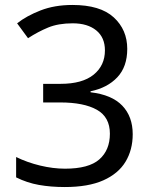

<svg xmlns="http://www.w3.org/2000/svg" viewBox="-20 -744 612 774"><path d="M493 -547Q493 -475 453 -432.5Q413 -390 345 -376V-372Q431 -362 473 -318Q515 -274 515 -203Q515 -140 486 -92Q457 -44 396.5 -17Q336 10 241 10Q185 10 137 1.5Q89 -7 45 -29V-111Q90 -89 142 -76.5Q194 -64 242 -64Q338 -64 380.5 -101.5Q423 -139 423 -205Q423 -272 370.5 -301.5Q318 -331 223 -331H154V-406H224Q312 -406 357.5 -443Q403 -480 403 -541Q403 -593 368 -621.5Q333 -650 273 -650Q215 -650 174 -633Q133 -616 93 -590L49 -650Q87 -680 143.5 -702Q200 -724 272 -724Q384 -724 438.5 -674Q493 -624 493 -547Z"/></svg>

Font: Noto IKEA Arabic
Style: Regular
Weight: 400
Designer: Monotype Design Team
Foundry: Monotype Imaging Inc.
Version: Version 1.200